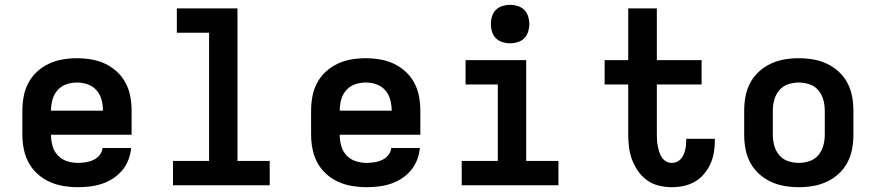

<svg xmlns="http://www.w3.org/2000/svg" viewBox="-20 -770 3640 798"><path d="M303 8Q273 8 243 3Q213 -2 185.5 -14.5Q158 -27 135.5 -47.5Q113 -68 99 -94Q85 -120 79 -150Q73 -180 73 -210V-310Q73 -340 78.5 -369.5Q84 -399 98 -425.5Q112 -452 134.5 -472.5Q157 -493 184 -505.5Q211 -518 240.5 -523Q270 -528 300 -528Q330 -528 359.5 -523Q389 -518 416 -505.5Q443 -493 465.5 -472.5Q488 -452 502 -425.5Q516 -399 521.5 -369.5Q527 -340 527 -310V-210H192Q192 -187 198 -164.5Q204 -142 219.5 -125Q235 -108 257.5 -100.5Q280 -93 303 -93Q319 -93 336 -95.5Q353 -98 368 -105Q383 -112 394 -125.5Q405 -139 406 -155H525Q523 -130 513.5 -105.5Q504 -81 487.5 -61.5Q471 -42 449.5 -28Q428 -14 403.5 -6Q379 2 353.5 5Q328 8 303 8ZM192 -310H408Q408 -333 402 -355.5Q396 -378 381 -395Q366 -412 344.5 -419.5Q323 -427 300 -427Q277 -427 255.5 -419.5Q234 -412 219 -395Q204 -378 198 -355.5Q192 -333 192 -310Z M699 0V-101H849V-634H715V-735H967V-101H1101V0Z M1503 8Q1473 8 1443 3Q1413 -2 1385.5 -14.5Q1358 -27 1335.5 -47.5Q1313 -68 1299 -94Q1285 -120 1279 -150Q1273 -180 1273 -210V-310Q1273 -340 1278.5 -369.5Q1284 -399 1298 -425.5Q1312 -452 1334.5 -472.5Q1357 -493 1384 -505.5Q1411 -518 1440.5 -523Q1470 -528 1500 -528Q1530 -528 1559.5 -523Q1589 -518 1616 -505.5Q1643 -493 1665.5 -472.5Q1688 -452 1702 -425.5Q1716 -399 1721.5 -369.5Q1727 -340 1727 -310V-210H1392Q1392 -187 1398 -164.5Q1404 -142 1419.5 -125Q1435 -108 1457.5 -100.5Q1480 -93 1503 -93Q1519 -93 1536 -95.5Q1553 -98 1568 -105Q1583 -112 1594 -125.5Q1605 -139 1606 -155H1725Q1723 -130 1713.5 -105.5Q1704 -81 1687.5 -61.5Q1671 -42 1649.5 -28Q1628 -14 1603.5 -6Q1579 2 1553.5 5Q1528 8 1503 8ZM1392 -310H1608Q1608 -333 1602 -355.5Q1596 -378 1581 -395Q1566 -412 1544.5 -419.5Q1523 -427 1500 -427Q1477 -427 1455.5 -419.5Q1434 -412 1419 -395Q1404 -378 1398 -355.5Q1392 -333 1392 -310Z M1899 0V-101H2049V-419H1915V-520H2167V-101H2301V0ZM2100 -590Q2084 -590 2068 -595Q2052 -600 2041 -611Q2030 -622 2025 -638Q2020 -654 2020 -670Q2020 -686 2025 -702Q2030 -718 2041 -729Q2052 -740 2068 -745Q2084 -750 2100 -750Q2116 -750 2132 -745Q2148 -740 2159 -729Q2170 -718 2175 -702Q2180 -686 2180 -670Q2180 -654 2175 -638Q2170 -622 2159 -611Q2148 -600 2132 -595Q2116 -590 2100 -590Z M2772 8Q2745 8 2718 1.5Q2691 -5 2669 -21Q2647 -37 2631.5 -59.5Q2616 -82 2606.5 -107.5Q2597 -133 2594 -160.5Q2591 -188 2591 -215V-419H2493V-520H2591V-735H2710V-520H2896V-419H2710V-215Q2710 -202 2710.5 -189.5Q2711 -177 2713.5 -164.5Q2716 -152 2719.5 -140Q2723 -128 2730 -117Q2737 -106 2748 -99.5Q2759 -93 2772 -93Q2782 -93 2792 -97Q2802 -101 2809 -108.5Q2816 -116 2820.5 -126Q2825 -136 2827.5 -146Q2830 -156 2831 -166.5Q2832 -177 2832 -187V-193H2951V-182Q2951 -157 2946.5 -133Q2942 -109 2931.5 -86.5Q2921 -64 2904.5 -45Q2888 -26 2866.5 -14Q2845 -2 2821 3Q2797 8 2772 8Z M3300 8Q3270 8 3240.5 3Q3211 -2 3184 -14.5Q3157 -27 3134.5 -47.5Q3112 -68 3098 -94.5Q3084 -121 3078.5 -150.5Q3073 -180 3073 -210V-310Q3073 -340 3078.5 -369.5Q3084 -399 3098 -425.5Q3112 -452 3134.5 -472.5Q3157 -493 3184 -505.5Q3211 -518 3240.5 -523Q3270 -528 3300 -528Q3330 -528 3359.5 -523Q3389 -518 3416 -505.5Q3443 -493 3465.5 -472.5Q3488 -452 3502 -425.5Q3516 -399 3521.5 -369.5Q3527 -340 3527 -310V-210Q3527 -180 3521.5 -150.5Q3516 -121 3502 -94.5Q3488 -68 3465.5 -47.5Q3443 -27 3416 -14.5Q3389 -2 3359.5 3Q3330 8 3300 8ZM3300 -93Q3323 -93 3345 -100.5Q3367 -108 3381.5 -125.5Q3396 -143 3402 -165Q3408 -187 3408 -210V-310Q3408 -333 3402 -355Q3396 -377 3381.5 -394.5Q3367 -412 3345 -419.5Q3323 -427 3300 -427Q3277 -427 3255 -419.5Q3233 -412 3218.5 -394.5Q3204 -377 3198 -355Q3192 -333 3192 -310V-210Q3192 -187 3198 -165Q3204 -143 3218.5 -125.5Q3233 -108 3255 -100.5Q3277 -93 3300 -93Z"/></svg>

Font: Iosevka Fixed Extended
Style: Bold
Weight: 700
Width: 7
Monospace: yes
Designer: Belleve Invis
Foundry: Belleve Invis
Version: Version 24.1.1; ttfautohint (v1.8.4)